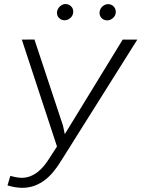

<svg xmlns="http://www.w3.org/2000/svg" viewBox="-20 -904 689 936"><path d="M287.1 -291.5 295.9 -250 578.1 -710.9H649.4L278.3 -120.6Q261.7 -93.3 242.4 -69.3Q223.1 -45.4 200 -27.3Q176.8 -9.3 148.7 1.2Q120.6 11.7 86.4 11.7Q68.4 11.2 51 8.1Q33.7 4.9 16.6 0L30.3 -46.4Q43.5 -43 56.9 -40.3Q70.3 -37.6 84.5 -37.1Q108.4 -37.1 128.4 -45.2Q148.4 -53.2 165.3 -66.7Q182.1 -80.1 196 -97.7Q210 -115.2 221.7 -133.8L257.8 -189.9L86.4 -710.9L147.9 -711.4ZM257.8 -844.2Q258.3 -852.1 262 -859.4Q265.6 -866.7 271.2 -872.1Q276.9 -877.4 283.9 -880.9Q291 -884.3 299.3 -884.3Q315.9 -884.3 327.1 -872.6Q338.4 -860.8 336.9 -844.2Q335.9 -828.1 323.7 -816.9Q311.5 -805.7 295.4 -805.2Q278.8 -805.2 267.8 -816.4Q256.8 -827.6 257.8 -844.2ZM465.3 -843.8Q465.8 -851.6 469.2 -858.9Q472.7 -866.2 478.3 -871.6Q483.9 -877 491.2 -880.4Q498.5 -883.8 506.8 -883.8Q523.4 -883.8 534.4 -872.1Q545.4 -860.4 544.4 -843.8Q543.5 -827.6 531 -816.4Q518.6 -805.2 502.9 -804.7Q486.3 -804.7 475.3 -815.9Q464.4 -827.1 465.3 -843.8Z"/></svg>

Font: Roboto Mono Light
Style: Italic
Weight: 300
Designer: Google
Version: Version 2.000985; 2015; ttfautohint (v1.3)